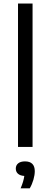

<svg xmlns="http://www.w3.org/2000/svg" viewBox="-20 -828 286 1082"><path d="M81.5 0V-808H163.5V0ZM176 136.5Q176 158 168.5 184.2Q161 210.5 147.5 233.5H96Q113 194.5 117 163.5Q93.5 162 81.2 151Q69 140 69 122Q69 103.5 82.5 92.5Q96 81.5 121 81.5Q148.5 81.5 162.2 95.5Q176 109.5 176 136.5Z"/></svg>

Font: Encode Sans Semi Expanded
Style: Regular
Weight: 400
Width: 6
Designer: Multiple Designers
Foundry: Impallari Type
Version: Version 2.000